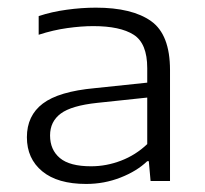

<svg xmlns="http://www.w3.org/2000/svg" viewBox="-20 -766 523 489"><path d="M199.5 -297.5Q126.5 -297.5 87.5 -329.8Q48.5 -362 48.5 -416.5Q48.5 -471.5 89 -502.2Q129.5 -533 221.5 -541.5L355 -555.5V-592.5Q355 -655.5 320.5 -677.5Q286 -699.5 217.5 -699.5Q187.5 -699.5 151.5 -694.5Q115.5 -689.5 78.5 -677.5V-725Q111.5 -736 149.8 -741.2Q188 -746.5 224 -746.5Q316.5 -746.5 364.8 -712.2Q413 -678 413 -587.5V-305H363.5L359 -355.5H355Q328.5 -330 287 -313.8Q245.5 -297.5 199.5 -297.5ZM107.5 -421Q107.5 -384.5 132.5 -363.5Q157.5 -342.5 212 -342.5Q251 -342.5 288.2 -356.8Q325.5 -371 355 -399V-517.5L227.5 -504Q162 -497 134.8 -476.8Q107.5 -456.5 107.5 -421Z"/></svg>

Font: Encode Sans Exp Lt
Style: Regular
Weight: 300
Width: 7
Designer: Multiple Designers
Foundry: Impallari Type
Version: Version 3.002; ttfautohint (v1.8.3) -l 8 -r 50 -G 200 -x 14 